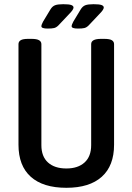

<svg xmlns="http://www.w3.org/2000/svg" viewBox="-20 -887 630 914"><path d="M296 7Q185 7 126.5 -45.5Q68 -98 68 -198V-677Q68 -689 78.5 -695.5Q89 -702 114 -702H130Q155 -702 166 -695.5Q177 -689 177 -677V-196Q177 -142 208.5 -113.5Q240 -85 296 -85Q351 -85 382.5 -113.5Q414 -142 414 -196V-677Q414 -702 461 -702H476Q502 -702 512.5 -695.5Q523 -689 523 -677V-198Q523 -98 464.5 -45.5Q406 7 296 7ZM207 -751Q177 -751 177 -762Q177 -769 185 -784L220 -842Q229 -857 242 -862Q255 -867 281 -867Q309 -867 319.5 -863Q330 -859 330 -851Q330 -841 309 -820L258 -766Q248 -756 237.5 -753.5Q227 -751 207 -751ZM351 -751Q321 -751 321 -762Q321 -769 329 -784L364 -842Q373 -857 386 -862Q399 -867 425 -867Q453 -867 463.5 -863Q474 -859 474 -851Q474 -841 453 -820L402 -766Q392 -756 381.5 -753.5Q371 -751 351 -751Z"/></svg>

Font: Asap Condensed Medium
Style: Regular
Weight: 500
Width: 3
Designer: Pablo Cosgaya
Foundry: Omnibus-Type
Version: Version 3.001; ttfautohint (v1.8.4.7-5d5b)